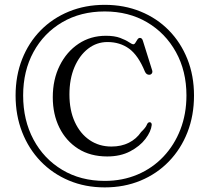

<svg xmlns="http://www.w3.org/2000/svg" viewBox="-20 -758 888 813"><path d="M423.5 35.5Q341 35.5 272 6.5Q203 -22.5 152.2 -75Q101.5 -127.5 73.8 -198.5Q46 -269.5 46 -353.5Q46 -437.5 73.8 -507.8Q101.5 -578 152.2 -629.5Q203 -681 272 -709.2Q341 -737.5 423.5 -737.5Q506 -737.5 575.2 -709.2Q644.5 -681 695 -629.5Q745.5 -578 773.5 -507.8Q801.5 -437.5 801.5 -353.5Q801.5 -269 773.8 -198Q746 -127 695.2 -74.5Q644.5 -22 575.2 6.8Q506 35.5 423.5 35.5ZM423.5 8Q499 8 562.5 -19Q626 -46 672.2 -95Q718.5 -144 744 -210Q769.5 -276 769.5 -354Q769.5 -457 725 -537.5Q680.5 -618 602.5 -663.8Q524.5 -709.5 423.5 -709.5Q321.5 -709.5 243.5 -663.8Q165.5 -618 121.8 -537.8Q78 -457.5 78 -354Q78 -249 121.8 -167.2Q165.5 -85.5 243.5 -38.8Q321.5 8 423.5 8ZM622.5 -229Q619.5 -201 596 -170Q572.5 -139 531.2 -117.2Q490 -95.5 434 -95.5Q362.5 -95.5 311 -128.2Q259.5 -161 231.5 -217.5Q203.5 -274 203.5 -346Q203.5 -421.5 232.8 -480.2Q262 -539 312.8 -572.8Q363.5 -606.5 428.5 -606.5Q465 -606.5 488.8 -597.5Q512.5 -588.5 525.8 -579.5Q539 -570.5 544.5 -570.5Q549.5 -570.5 553.5 -577.2Q557.5 -584 562 -590.8Q566.5 -597.5 572.5 -597.5Q581.5 -597.5 585 -585.5L624.5 -459.5Q626.5 -452.5 623 -447.2Q619.5 -442 613 -441.5Q600 -440.5 593.5 -455Q565.5 -523.5 526.8 -551.8Q488 -580 435 -580Q389.5 -580 353 -551.8Q316.5 -523.5 295.2 -473.5Q274 -423.5 274 -358Q274 -291 296.8 -241.5Q319.5 -192 359.5 -164.8Q399.5 -137.5 452 -137.5Q494 -137.5 526 -153.8Q558 -170 577.5 -199Q597 -217.5 601.5 -229.2Q606 -241 614.5 -240.5Q622.5 -239.5 622.5 -229Z"/></svg>

Font: Fraunces 72pt S050 Light
Style: Regular
Weight: 300
Version: Version 1.000; ttfautohint (v1.8.3)